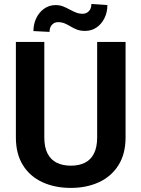

<svg xmlns="http://www.w3.org/2000/svg" viewBox="-20 -918 698 948"><path d="M459.7 -710.9H600V-239.9Q600 -158.1 564.9 -102.4Q529.9 -46.7 468.8 -18.5Q407.8 9.8 329.6 9.8Q250.6 9.8 189.3 -18.5Q128 -46.7 93.2 -102.4Q58.4 -158.1 58.4 -239.9V-710.9H198.8V-239.9Q198.8 -191.3 214.6 -160.3Q230.5 -129.3 259.9 -114.6Q289.3 -100 329.6 -100Q370.4 -100 399.5 -114.6Q428.6 -129.3 444.1 -160.3Q459.7 -191.3 459.7 -239.9ZM431.2 -898.2 510.2 -892.9Q510.2 -857.2 495.8 -828.3Q481.5 -799.4 456.8 -782.4Q432.1 -765.4 400.3 -765.4Q376.9 -765.4 360 -771.9Q343.2 -778.4 329.2 -787Q315.1 -795.6 300.3 -802.1Q285.5 -808.6 266.2 -808.6Q248.9 -808.6 236.8 -795.9Q224.6 -783.2 224.6 -760.5L145.1 -764.6Q145.1 -799.7 159.3 -828.9Q173.5 -858 198.3 -875.4Q223.1 -892.9 254.8 -892.9Q274.6 -892.9 291.2 -886.4Q307.8 -879.9 323.1 -871.4Q338.5 -863 354.3 -856.5Q370.2 -850 388.6 -850Q406.2 -850 418.7 -862.8Q431.2 -875.6 431.2 -898.2Z"/></svg>

Font: Vazirmatn
Style: Regular
Weight: 400
Designer: Saber Rastikerdar
Foundry: Saber Rastikerdar
Version: Version 33.003;September 2, 2022;FontCreator 14.0.0.2862 64-